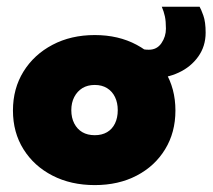

<svg xmlns="http://www.w3.org/2000/svg" viewBox="-20 -524 616 556"><path d="M254.5 12Q185.5 12 132 -15.5Q78.5 -43 48 -91.8Q17.5 -140.5 17.5 -204Q17.5 -267.5 48 -316.8Q78.5 -366 132 -394.2Q185.5 -422.5 254.5 -422.5Q323 -422.5 375.8 -394.2Q428.5 -366 458.2 -316.8Q488 -267.5 488 -204Q488 -140.5 458.2 -91.8Q428.5 -43 375.8 -15.5Q323 12 254.5 12ZM254.5 -132.5Q275 -132.5 290 -141.2Q305 -150 313 -166.5Q321 -183 321 -205Q321 -226.5 313 -243Q305 -259.5 290 -268.8Q275 -278 254.5 -278Q233.5 -278 218.5 -268.8Q203.5 -259.5 195 -243Q186.5 -226.5 186.5 -205Q186.5 -183 195 -166.5Q203.5 -150 218.5 -141.2Q233.5 -132.5 254.5 -132.5ZM423 -297.5Q405.5 -297.5 393.2 -301Q381 -304.5 369.5 -311V-394Q377 -387.5 386.5 -383.8Q396 -380 411 -380Q434.5 -380 447.5 -399Q460.5 -418 460.5 -441Q460.5 -462.5 457.5 -476.5Q454.5 -490.5 448.5 -504.5H558Q562 -498 568.8 -479.2Q575.5 -460.5 575.5 -429.5Q575.5 -390 554 -360Q532.5 -330 497.5 -313.8Q462.5 -297.5 423 -297.5Z"/></svg>

Font: League Spartan Thin ExtraBold
Style: Regular
Weight: 800
Version: Version 2.002